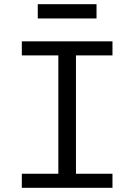

<svg xmlns="http://www.w3.org/2000/svg" viewBox="-20 -895 640 915"><path d="M516 0V-67H342V-631H516V-698H84V-631H258V-67H84V0ZM160 -807H440V-875H160Z"/></svg>

Font: IBM Mono
Style: Regular
Weight: 400
Monospace: yes
Designer: Mike Abbink, Paul van der Laan, Pieter van Rosmalen
Foundry: Bold Monday
Version: Version 2.3